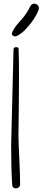

<svg xmlns="http://www.w3.org/2000/svg" viewBox="-20 -1030 233 1051"><path d="M41 -235Q41 -102 47 -17Q48 1 66 1Q76 1 83 -5Q90 -11 90 -22Q90 -76 86 -155Q81 -253 81 -288Q81 -306 83 -452Q84 -525 84 -616Q84 -696 82 -760Q82 -772 69 -772Q54 -772 54 -759Q41 -239 41 -235ZM94 -919Q54 -876 46 -850Q45 -849 45 -845Q45 -839 50.5 -835Q56 -831 62 -831Q67 -831 68 -832Q97 -841 136 -887Q175 -933 191 -975Q193 -983 193 -985Q193 -996 185 -1003Q177 -1010 167 -1010Q154 -1010 146 -996Q127 -955 94 -919Z"/></svg>

Font: Neythal
Style: Regular
Weight: 400
Designer: Tharique Azeez
Foundry: Tharique Azeez
Version: Version 0.44